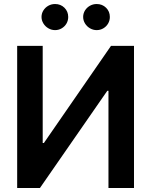

<svg xmlns="http://www.w3.org/2000/svg" viewBox="-20 -935 752 955"><path d="M192.4 -707V-223.6H198.2L532.2 -707H646.5V0H519.5V-483.4H513.7L178.7 0H65.4V-707ZM186.5 -850.6Q186.5 -868.2 195.8 -883.1Q205.1 -897.9 220.5 -906.5Q235.8 -915 253.9 -915Q281.7 -915 300.5 -896.5Q319.3 -877.9 319.3 -850.6Q319.3 -833 310.8 -818.1Q302.2 -803.2 287.1 -794.2Q272 -785.2 253.9 -785.2Q236.3 -785.2 220.7 -794.2Q205.1 -803.2 195.8 -818.4Q186.5 -833.5 186.5 -850.6ZM393.6 -850.6Q393.6 -868.2 402.8 -883.1Q412.1 -897.9 427.5 -906.5Q442.9 -915 460.9 -915Q488.8 -915 507.6 -896.5Q526.4 -877.9 526.4 -850.6Q526.4 -833 517.8 -818.1Q509.3 -803.2 494.1 -794.2Q479 -785.2 460.9 -785.2Q443.4 -785.2 427.7 -794.2Q412.1 -803.2 402.8 -818.4Q393.6 -833.5 393.6 -850.6Z"/></svg>

Font: Pretendard Std SemiBold
Style: Regular
Weight: 600
Designer: Base glyphs from Inter by Rasmus Andersson; Hangeul glyphs from Noto Sans CJK(Source Han Sans) by Jang Soo-young and Kan
Foundry: Kil Hyung-jin
Version: Version 1.309